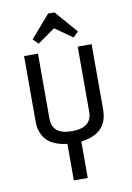

<svg xmlns="http://www.w3.org/2000/svg" viewBox="-92 -895 655 952"><g transform="rotate(-10 235.0 -418.5)"><path d="M271 0H201V-184Q65 -199 65 -322V-650H135V-322Q135 -242 235 -242Q335 -242 335 -322V-650H405V-322Q405 -199 271 -184ZM235 -760 147 -698 121 -724 219 -837H251L349 -724L323 -698Z"/></g></svg>

Font: Unica One
Style: Regular
Weight: 400
Designer: Eduardo Rodriguez Tunni
Foundry: Eduardo Rodriguez Tunni
Version: Version 1.001